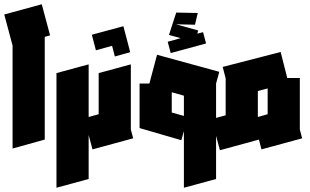

<svg xmlns="http://www.w3.org/2000/svg" viewBox="-31 -694 1453 901"><path d="M28 3V-480L-11 -626L165 -674L204 -528L179 -521V-39Z M234 187V-351L385 -392V146Z M403 7 364 -139 432 -158V-351L583 -392V-86L594 -45ZM508 -429 495 -479 419 -458 400 -531 548 -571 567 -499 580 -449Z M820 -36 624 -93V-94V-302H670L706 -437L998 -357L983 -302V146L832 187V-79ZM775 -166 832 -150V-245L775 -261ZM770 -445 756 -498 817 -515 762 -530 778 -580 796 -635 897 -633 884 -578 795 -580 899 -551 895 -536 922 -543 936 -490Z M1001 11 962 -135 1028 -153V-326L1014 -380L1286 -450L1317 -328H1376V-86L1387 -45L1196 7L1184 -39ZM1179 -145 1225 -158V-279L1179 -267V-146Z"/></svg>

Font: Blaka Ink
Style: Regular
Weight: 400
Designer: Mohamed Gaber
Foundry: Kief Type Foundry
Version: Version 1.003; ttfautohint (v1.8.4.7-5d5b)